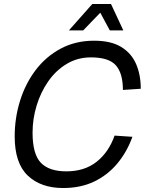

<svg xmlns="http://www.w3.org/2000/svg" viewBox="-20 -931 732 967"><path d="M298 16Q186 16 120 -46.5Q54 -109 54 -244Q54 -337 81 -423.5Q108 -510 159.5 -578Q211 -646 285.5 -686Q360 -726 454 -726Q539 -726 590.5 -694.5Q642 -663 665.5 -608.5Q689 -554 689 -484L599 -478Q599 -562 563.5 -602Q528 -642 438 -642Q371 -642 316.5 -609.5Q262 -577 223.5 -522Q185 -467 164.5 -399.5Q144 -332 144 -263Q144 -155 185.5 -111.5Q227 -68 314 -68Q406 -68 467 -116.5Q528 -165 557 -248L647 -242Q619 -165 570.5 -107Q522 -49 454 -16.5Q386 16 298 16ZM327 -778 445 -911H539L601 -778H533L485 -867L399 -778Z"/></svg>

Font: Geist Regular
Style: Italic
Weight: 400
Italic angle: -12°
Designer: Basement.studio, Andrés Briganti, Mateo Zaragoza
Foundry: Basement.studio, Vercel, Andrés Briganti, Guido Ferreyra, Mateo Zaragoza
Version: Version 1.500; ttfautohint (v1.8.4.7-5d5b)